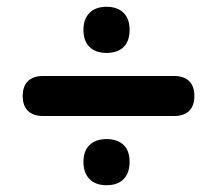

<svg xmlns="http://www.w3.org/2000/svg" viewBox="-20 -570 640 566"><path d="M107 -228Q78 -228 62.5 -243Q47 -258 47 -287Q47 -316 62.5 -331Q78 -346 107 -346H493Q522 -346 537.5 -331Q553 -316 553 -287Q553 -258 537.5 -243Q522 -228 493 -228ZM294 -24Q262 -24 244 -42Q226 -60 226 -93Q226 -125 244 -142.5Q262 -160 294 -160Q326 -160 344 -143Q362 -126 362 -93Q362 -60 344.5 -42Q327 -24 294 -24ZM294 -414Q262 -414 244 -431.5Q226 -449 226 -482Q226 -514 244 -532Q262 -550 294 -550Q326 -550 344 -532.5Q362 -515 362 -482Q362 -449 344.5 -431.5Q327 -414 294 -414Z"/></svg>

Font: Nunito ExtraLight Black
Style: Regular
Weight: 900
Version: Version 3.602